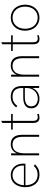

<svg xmlns="http://www.w3.org/2000/svg" viewBox="1312 -2020 715 3378"><g transform="rotate(-90 1669.0 -331.5)"><path d="M281 6C358.5 6 408.5 -15.5 465.5 -72L439.5 -94.5C391 -44.5 349.5 -26.5 281.5 -26.5C170.5 -26.5 100 -105 98.5 -241H476.5C477.5 -251 478.5 -271.5 478.5 -282.5C478.5 -379 423 -499 273 -499C143.5 -499 64 -389.5 64 -243C64 -97.5 144.5 6 281 6ZM98.5 -268C105 -384 172 -468.5 273.5 -468.5C399.5 -468.5 445 -369.5 445 -292.5C445 -285 444.5 -276.5 444 -268Z M625 0H660V-257.5C660 -403.5 718 -468 814 -468C903.5 -468 950.5 -412 950.5 -289.5V0H985.5V-301C985.5 -437.5 923 -499 820 -499C745.5 -499 687.5 -463 660 -390V-493H625Z M1287 6C1306.5 6 1329.5 2 1353 -5V-34.5C1330.5 -27 1310 -24 1294.5 -24C1249.5 -24 1230.5 -55 1230.5 -109.5V-464.5H1353V-493H1230.5V-669L1195 -646.5V-493H1077.5V-464.5H1195V-102C1195 -31 1226.5 6 1287 6Z M1811 0H1844V-305C1844 -431.5 1778.5 -499 1657 -499C1577.5 -499 1518 -470.5 1468 -404.5L1494 -383.5C1538.5 -443.5 1587.5 -468 1655 -468C1757.5 -468 1809 -412.5 1809 -305V-279.5H1646C1590 -279.5 1539.5 -271 1504 -246.5C1471.5 -224.5 1451.5 -189.5 1451.5 -138.5C1451.5 -50.5 1514.5 6 1622 6C1707 6 1778 -42 1809 -118.5ZM1486.5 -138.5C1486.5 -177.5 1501 -204.5 1526.5 -223.5C1555 -243.5 1600.5 -251.5 1650 -251.5H1809V-214.5C1809 -105 1726 -23.5 1625.5 -23.5C1538 -23.5 1486.5 -68.5 1486.5 -138.5Z M2008.5 0H2043.5V-257.5C2043.5 -403.5 2101.5 -468 2197.5 -468C2287 -468 2334 -412 2334 -289.5V0H2369V-301C2369 -437.5 2306.5 -499 2203.5 -499C2129 -499 2071 -463 2043.5 -390V-493H2008.5Z M2670.5 6C2690 6 2713 2 2736.5 -5V-34.5C2714 -27 2693.5 -24 2678 -24C2633 -24 2614 -55 2614 -109.5V-464.5H2736.5V-493H2614V-669L2578.5 -646.5V-493H2461V-464.5H2578.5V-102C2578.5 -31 2610 6 2670.5 6Z M3046.5 6C3181 6 3275.5 -98.5 3275.5 -247C3275.5 -395 3181.5 -499 3046.5 -499C2910.5 -499 2817 -395 2817 -247C2817 -98 2911.5 6 3046.5 6ZM2851.5 -247C2851.5 -378 2930 -467.5 3046.5 -467.5C3162.5 -467.5 3240.5 -378.5 3240.5 -247C3240.5 -115.5 3162.5 -25.5 3046.5 -25.5C2930 -25.5 2851.5 -115.5 2851.5 -247Z"/></g></svg>

Font: HK Grotesk ExtraLight
Style: Regular
Weight: 200
Designer: Alfredo Marco Pradil
Foundry: Hanken Design Co.
Version: Version 3.001;FEAKit 1.0